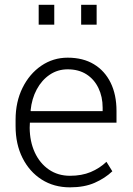

<svg xmlns="http://www.w3.org/2000/svg" viewBox="-20 -782 563 812"><path d="M275.9 10.3Q208 10.3 156.2 -22.7Q104.5 -55.7 75.2 -114Q45.9 -172.4 45.9 -248.5V-275.4Q45.9 -351.1 75.2 -410.4Q104.5 -469.7 154.5 -503.9Q204.6 -538.1 266.1 -538.1Q331.1 -538.1 377.2 -510.3Q423.3 -482.4 448 -431.9Q472.7 -381.3 472.7 -313V-263.2H106.4L105.5 -241.7Q106 -183.1 127.2 -137.2Q148.4 -91.3 186.8 -64.9Q225.1 -38.6 275.9 -38.6Q325.7 -38.6 363.5 -54.4Q401.4 -70.3 430.2 -97.7L455.1 -57.6Q424.3 -28.3 380.6 -9Q336.9 10.3 275.9 10.3ZM110.4 -312H414.1V-326.7Q414.1 -373 396.2 -409.9Q378.4 -446.8 345.5 -467.8Q312.5 -488.8 266.1 -488.8Q224.1 -488.8 190.4 -466.1Q156.7 -443.4 135.5 -404.1Q114.3 -364.7 109.4 -314.9ZM323.2 -677.7V-761.7H388.7V-677.7ZM143.6 -677.7V-761.7H209.5V-677.7Z"/></svg>

Font: Roboto Slab LO Light
Style: Regular
Weight: 300
Designer: Google
Version: Version 2.000